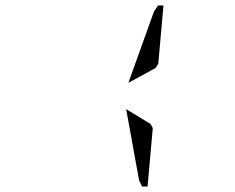

<svg xmlns="http://www.w3.org/2000/svg" viewBox="-20 -850 856 700"><path d="M537 -383 518 -170H498L487 -193L440 -452L529 -398ZM448 -548 541 -807 556 -830H576L557 -617L547 -602Z"/></svg>

Font: DSEG14 Modern Mini
Style: Bold Italic
Weight: 700
Italic angle: -5°
Designer: Keshikan(Twitter:@keshinomi_88pro)
Version: Version 0.46